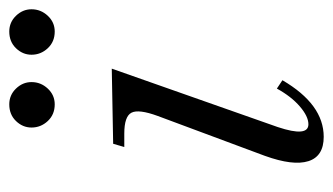

<svg xmlns="http://www.w3.org/2000/svg" viewBox="-172 -532 718 414"><g transform="rotate(-90 187.0 -325.0)"><path d="M99 14Q57 14 46.5 -19Q36 -52 58 -113L144 -344Q159 -385 151 -400.5Q143 -416 106 -416H77L84 -440L246 -443L120 -85Q98 -19 126 -19Q143 -19 164.5 -37.5Q186 -56 203 -87L221 -75Q169 14 99 14ZM169 -566Q147 -566 133 -581Q119 -596 119 -616Q119 -635 133 -649.5Q147 -664 169 -664Q189 -664 203 -649.5Q217 -635 217 -616Q217 -596 203 -581Q189 -566 169 -566ZM326 -566Q304 -566 290 -581Q276 -596 276 -616Q276 -635 290 -649.5Q304 -664 326 -664Q346 -664 360 -649.5Q374 -635 374 -616Q374 -596 360 -581Q346 -566 326 -566Z"/></g></svg>

Font: Baskervville
Style: Italic
Weight: 400
Italic angle: -18°
Designer: ANRT
Foundry: ANRT
Version: Version 1.100